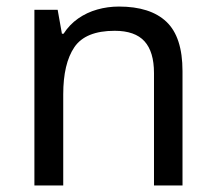

<svg xmlns="http://www.w3.org/2000/svg" viewBox="-20 -566 658 586"><path d="M343 -546Q439 -546 488 -499.5Q537 -453 537 -349V0H450V-343Q450 -408 421 -440Q392 -472 330 -472Q241 -472 207 -422Q173 -372 173 -278V0H85V-536H156L169 -463H174Q192 -491 218.5 -509.5Q245 -528 277 -537Q309 -546 343 -546Z"/></svg>

Font: lkorean15
Style: Book
Weight: 400
Designer: Jelle Bosma - Monotype Design Team
Foundry: Monotype Imaging Inc.
Version: Version 2.003